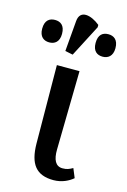

<svg xmlns="http://www.w3.org/2000/svg" viewBox="-172 -866 617 934"><g transform="rotate(15 136.5 -399.5)"><path d="M128 -605 211 -765V-777C167 -813 107 -828 102 -767L89 -613ZM2 -633C29 -633 52 -648 52 -689C52 -732 29 -746 2 -746C-25 -746 -48 -732 -48 -689C-48 -648 -25 -633 2 -633ZM271 -633C297 -633 321 -648 321 -689C321 -732 297 -746 271 -746C243 -746 221 -732 221 -689C221 -648 243 -633 271 -633ZM195 9C238 9 272 -9 293 -27L274 -73C256 -63 245 -58 223 -58C188 -58 173 -88 174 -140L181 -536H67L70 -142C71 -39 108 9 195 9Z"/></g></svg>

Font: Noto Serif SemiCondensed Medium
Style: Regular
Weight: 500
Width: 4
Designer: Monotype Design Team
Foundry: Monotype Imaging Inc.
Version: Version 2.014